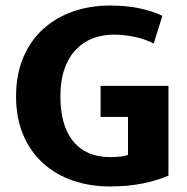

<svg xmlns="http://www.w3.org/2000/svg" viewBox="-20 -662 676 693"><path d="M377 -642Q437 -642 483.5 -632Q530 -622 566 -605L535 -505Q501 -522 463.5 -529.5Q426 -537 391 -537Q351 -537 316 -524Q281 -511 254.5 -483.5Q228 -456 213 -414Q198 -372 198 -314Q198 -208 244.5 -151.5Q291 -95 378 -95Q399 -95 416 -97Q433 -99 442 -103V-240H343V-352H588V-28Q549 -11 496 0Q443 11 377 11Q305 11 243.5 -10Q182 -31 136 -72.5Q90 -114 64 -174.5Q38 -235 38 -314Q38 -393 64 -454.5Q90 -516 136 -557.5Q182 -599 243.5 -620.5Q305 -642 377 -642Z"/></svg>

Font: Mukta Vaani ExtraBold
Style: Regular
Weight: 800
Designer: Noopur Datye, Girish Dalvi, Yashodeep Gholap, Pallavi Karambelkar
Foundry: Ek Type
Version: Version 2.538;PS 1.000;hotconv 16.6.51;makeotf.lib2.5.65220;